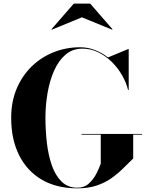

<svg xmlns="http://www.w3.org/2000/svg" viewBox="-20 -1018 805 1048"><path d="M427 -923.5 263 -856 261 -858.5 383 -998.5H472L594 -858.5L592 -856ZM425 -287H755V-283H707V-153Q680 -127 651.8 -98.8Q623.5 -70.5 588.8 -45.8Q554 -21 508.5 -5.5Q463 10 402 10Q289 10 208.2 -37.2Q127.5 -84.5 84.2 -171Q41 -257.5 41 -375Q41 -463 71 -534Q101 -605 153 -655.5Q205 -706 273 -733Q341 -760 417 -760Q459.5 -760 498.2 -745Q537 -730 569.5 -704.5L679 -750H682.5V-527H679Q669.5 -566 647 -606Q624.5 -646 591.2 -679Q558 -712 517 -732.2Q476 -752.5 430 -752.5Q376 -752.5 337.8 -719.8Q299.5 -687 275.2 -632Q251 -577 239.5 -510Q228 -443 228 -375Q228 -307 235.8 -239.2Q243.5 -171.5 262.8 -116Q282 -60.5 316 -27Q350 6.5 402 6.5Q440 6.5 465.5 -16.8Q491 -40 506.5 -71Q522 -102 530 -125V-283H425Z"/></svg>

Font: Bodoni* 48
Style: Bold
Weight: 700
Version: Version 2.2